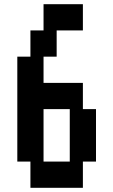

<svg xmlns="http://www.w3.org/2000/svg" viewBox="-20 -1020 540 915"><path d="M187.5 -625H375V-500H437.5V-250H375V-125H125V-250H62.5V-750H125V-875H187.5V-1000H375V-875H250V-750H187.5ZM187.5 -250H312.5V-500H187.5Z"/></svg>

Font: Amiga Topaz Unicode Rus
Style: Regular
Weight: 400
Designer: dMG of Trueschool and Divine Stylers
Foundry: dMG of Trueschool and Divine Stylers
Version: Version 1.1